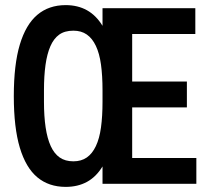

<svg xmlns="http://www.w3.org/2000/svg" viewBox="-20 -719 813 751"><path d="M237 12Q171 12 126 -25.5Q81 -63 57.5 -141.5Q34 -220 34 -343Q34 -466 57.5 -544.5Q81 -623 126 -661Q171 -699 237 -699Q284 -699 320 -679Q356 -659 381 -618V-687H744V-586H497V-400H711V-299H497V-101H748V0H381V-68Q356 -27 320 -7.5Q284 12 237 12ZM267 -88Q298 -88 319.5 -103Q341 -118 355 -147.5Q369 -177 375 -220.5Q381 -264 381 -321V-366Q381 -423 375 -466.5Q369 -510 355 -539.5Q341 -569 319.5 -584Q298 -599 267 -599Q233 -599 211.5 -583.5Q190 -568 177 -538Q164 -508 158 -465Q152 -422 152 -366V-321Q152 -264 158.5 -220.5Q165 -177 178.5 -147.5Q192 -118 213.5 -103Q235 -88 267 -88Z"/></svg>

Font: Archivo SemiBold ExtraCondensed
Style: Regular
Weight: 600
Width: 2
Version: Version 2.001